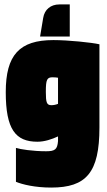

<svg xmlns="http://www.w3.org/2000/svg" viewBox="-20 -685 482 867"><path d="M175 -604 161 -520H295V-665H248C209 -665 181 -642 175 -604ZM52 136C81 148 138 162 211 162C370 162 429 94 429 -109V-485C394 -493 289 -504 221 -504C67 -504 6 -436 6 -269C6 -101 50 -45 149 -45C181 -45 214 -56 242 -69V-48C239 -10 228 -2 188 -2C128 -2 71 -11 52 -17ZM187 -270C187 -326 192 -336 218 -336C228 -336 235 -335 242 -334V-216C232 -212 222 -210 212 -210C191 -210 187 -222 187 -270Z"/></svg>

Font: Blinker Headline
Style: Regular
Weight: 900
Width: 4
Designer: Juergen Huber
Foundry: supertype
Version: Version 1.015;PS 1.15;hotconv 1.0.88;makeotf.lib2.5.647800